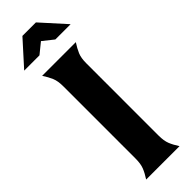

<svg xmlns="http://www.w3.org/2000/svg" viewBox="-314 -908 915 915"><g transform="rotate(-45 143.5 -450.5)"><path d="M221 -106Q221 -71 230 -48.5Q239 -26 256 0H31Q48 -26 57 -48.5Q66 -71 66 -106V-594Q66 -629 56.5 -651.5Q47 -674 30 -700H257Q240 -674 230.5 -651.5Q221 -629 221 -594ZM98 -901H189L300 -778H197L143 -821L90 -778H-13Z"/></g></svg>

Font: LT Museum
Style: Bold
Weight: 700
Designer: Daniel Lyons
Foundry: LyonsType
Version: Version 1.010